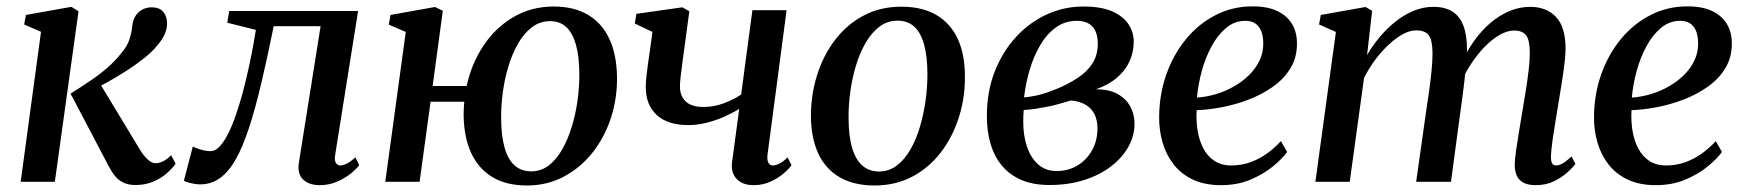

<svg xmlns="http://www.w3.org/2000/svg" viewBox="-20 -572 5492 604"><path d="M45 0 109 -472 56 -495 61.5 -525 204.5 -550.5 227 -536.5 152.5 0ZM406.5 10Q384 10 368.2 2.5Q352.5 -5 341.5 -18.8Q330.5 -32.5 321 -51L202 -277.5Q235.5 -298.5 264.2 -318Q293 -337.5 317 -358.2Q341 -379 360.5 -403.5Q381 -427 387.8 -449.8Q394.5 -472.5 396 -490.5Q398.5 -511 407.5 -523.8Q416.5 -536.5 429.5 -542.8Q442.5 -549 456.5 -549Q481.5 -549 493.2 -535.2Q505 -521.5 505.5 -501Q506 -481.5 497.8 -463.8Q489.5 -446 475.5 -430Q459 -409 432 -387.8Q405 -366.5 374.5 -347.2Q344 -328 315.5 -312.2Q287 -296.5 266.5 -286.5L287 -321.5L417 -106.5Q429.5 -85 443 -71.8Q456.5 -58.5 469.5 -58.5Q479.5 -58.5 491.8 -64Q504 -69.5 518.5 -83.5L532.5 -57Q523.5 -43.5 505.8 -27.8Q488 -12 462.8 -1Q437.5 10 406.5 10Z M1034.5 -85.5Q1031.5 -65.5 1037.2 -58.5Q1043 -51.5 1050 -51.5Q1059 -51.5 1070.8 -57.2Q1082.5 -63 1098 -77L1110 -52.5Q1102 -41 1083.8 -26.2Q1065.5 -11.5 1040.2 -0.5Q1015 10.5 986 10.5Q952 10.5 933.2 -7.5Q914.5 -25.5 920.5 -62L988.5 -489.5H841Q820.5 -388 801.5 -308Q782.5 -228 763 -168.8Q743.5 -109.5 722 -71.5Q700.5 -33 673 -12.5Q645.5 8 609.5 8Q595.5 8 578.8 3.8Q562 -0.5 558.5 -3.5L586.5 -111Q590.5 -109 599.5 -105.5Q608.5 -102 620 -99.2Q631.5 -96.5 641.5 -96.5Q658 -96.5 672.2 -112.5Q686.5 -128.5 699.2 -154.5Q712 -180.5 722.5 -211.8Q733 -243 741.5 -273Q752.5 -313.5 761.2 -353.2Q770 -393 776 -426Q782 -459 785 -478L695 -500.5L701 -537.5H1106.5Z M1341 -301.5H1448Q1463 -371.5 1500.8 -428.2Q1538.5 -485 1595 -518.2Q1651.5 -551.5 1722 -551.5Q1786 -551.5 1830 -525.2Q1874 -499 1897 -449.5Q1920 -400 1921 -330Q1922 -263 1902 -201.5Q1882 -140 1844.2 -92.2Q1806.5 -44.5 1754 -16.5Q1701.5 11.5 1637.5 11.5Q1573 11.5 1529.2 -14.8Q1485.5 -41 1462.5 -90.2Q1439.5 -139.5 1438.5 -209.5Q1438.5 -220 1439 -231Q1439.5 -242 1440.5 -252H1334.5L1300 0H1192L1256.5 -471.5L1203 -494.5L1208.5 -525L1348.5 -550L1373 -538ZM1710 -505.5Q1679 -505.5 1654 -486.8Q1629 -468 1610.5 -436.2Q1592 -404.5 1579.8 -364.5Q1567.5 -324.5 1561.8 -281.8Q1556 -239 1556.5 -198.5Q1557 -143 1567.8 -106Q1578.5 -69 1599.5 -51Q1620.5 -33 1651.5 -33Q1682 -33 1706.2 -51.5Q1730.5 -70 1748.5 -101.8Q1766.5 -133.5 1778.8 -173.5Q1791 -213.5 1797 -257Q1803 -300.5 1802.5 -342Q1802 -395 1791.8 -431.5Q1781.5 -468 1761.5 -486.8Q1741.5 -505.5 1710 -505.5Z M2148.5 -536.5 2127.5 -381Q2126 -368.5 2124 -353.5Q2122 -338.5 2120.5 -324.5Q2119 -310.5 2119 -299.5Q2119 -270.5 2137 -253Q2155 -235.5 2193 -235.5Q2226 -235.5 2256.2 -246.8Q2286.5 -258 2311.5 -274.5L2347 -540H2454.5L2394.5 -85.5Q2392.5 -67.5 2397.5 -59.5Q2402.5 -51.5 2410.5 -51.5Q2419.5 -51.5 2431.2 -57Q2443 -62.5 2457.5 -77L2470 -52.5Q2462 -41 2445 -26.2Q2428 -11.5 2403.8 -0.5Q2379.5 10.5 2350.5 10.5Q2327 10.5 2311 1.5Q2295 -7.5 2287.5 -23.8Q2280 -40 2283 -62.5L2305.5 -229.5Q2283.5 -216 2256.8 -204.2Q2230 -192.5 2201.5 -185.5Q2173 -178.5 2145.5 -178.5Q2080.5 -178.5 2046 -210.2Q2011.5 -242 2011.5 -298Q2011.5 -314 2013.8 -334.2Q2016 -354.5 2019 -375.2Q2022 -396 2024.5 -413L2032.5 -471.5L1977 -498L1982 -528.5L2126.5 -549Z M2815.5 -551Q2881 -551 2925.5 -525Q2970 -499 2992.8 -450Q3015.5 -401 3015.5 -331Q3016 -264.5 2996.5 -203Q2977 -141.5 2940 -93Q2903 -44.5 2850.2 -16.5Q2797.5 11.5 2731 11.5Q2666.5 11.5 2621.8 -14.2Q2577 -40 2554.2 -89Q2531.5 -138 2531 -206.5Q2531 -274 2550.5 -336Q2570 -398 2607 -446.5Q2644 -495 2696.8 -523Q2749.5 -551 2815.5 -551ZM2803.5 -507Q2771.5 -507 2746.5 -488Q2721.5 -469 2703 -437Q2684.5 -405 2672.5 -365Q2660.5 -325 2654.8 -282.5Q2649 -240 2649.5 -200.5Q2649.5 -143.5 2660.8 -106.2Q2672 -69 2693.2 -50.8Q2714.5 -32.5 2745 -32.5Q2776.5 -32.5 2801.2 -51.2Q2826 -70 2844.2 -102Q2862.5 -134 2874.2 -174Q2886 -214 2891.8 -256.2Q2897.5 -298.5 2897.5 -337.5Q2897.5 -392.5 2887.5 -430.2Q2877.5 -468 2856.8 -487.5Q2836 -507 2803.5 -507Z M3281 10Q3231.5 10 3194.8 -5.2Q3158 -20.5 3133.5 -49Q3109 -77.5 3096.8 -117.5Q3084.5 -157.5 3084.5 -207Q3084.5 -283.5 3109.2 -346.8Q3134 -410 3176.5 -456Q3219 -502 3273.5 -526.8Q3328 -551.5 3388 -551.5Q3445 -551.5 3479.8 -535.8Q3514.5 -520 3530.5 -495Q3546.5 -470 3546.5 -441Q3546.5 -408.5 3533.5 -379.5Q3520.5 -350.5 3494 -327.8Q3467.5 -305 3427.5 -291Q3467.5 -291.5 3494.5 -277Q3521.5 -262.5 3535.2 -237.8Q3549 -213 3549 -182.5Q3549 -145.5 3530.2 -111.2Q3511.5 -77 3476.2 -49.5Q3441 -22 3391.5 -6Q3342 10 3281 10ZM3304 -34Q3340.5 -34 3369.2 -51.2Q3398 -68.5 3415 -98.5Q3432 -128.5 3432.5 -166.5Q3432.5 -194.5 3422.8 -213.5Q3413 -232.5 3394.2 -243Q3375.5 -253.5 3349 -256Q3341 -254 3329.2 -250.2Q3317.5 -246.5 3303.2 -242.8Q3289 -239 3273 -236Q3257 -233 3239 -230Q3221 -227 3200.5 -226Q3199.5 -217 3199.2 -207.8Q3199 -198.5 3199 -188Q3199 -144.5 3211 -109.8Q3223 -75 3246.2 -54.5Q3269.5 -34 3304 -34ZM3201.5 -265.5Q3221.5 -267.5 3239 -271.2Q3256.5 -275 3272.5 -280.5Q3288.5 -286 3304.5 -292.5Q3342 -308 3371.2 -327.5Q3400.5 -347 3417 -373.2Q3433.5 -399.5 3433.5 -434Q3433.5 -470 3416.8 -488.2Q3400 -506.5 3367 -506.5Q3330.5 -506.5 3301.8 -485.8Q3273 -465 3252.5 -430.2Q3232 -395.5 3219.2 -352.5Q3206.5 -309.5 3201.5 -265.5Z M4029 -94Q4014.5 -73.5 3985 -49Q3955.5 -24.5 3914 -7Q3872.5 10.5 3821 10.5Q3769.5 10.5 3732.2 -7.2Q3695 -25 3671.5 -55.5Q3648 -86 3637 -124.8Q3626 -163.5 3626.5 -204.5Q3627 -275.5 3649.2 -338.2Q3671.5 -401 3711 -449Q3750.5 -497 3804 -524.5Q3857.5 -552 3920 -552Q3968 -552 3998.8 -537Q4029.5 -522 4044.8 -496Q4060 -470 4060 -436.5Q4060.5 -392 4039.8 -357.8Q4019 -323.5 3984.2 -299Q3949.5 -274.5 3907.5 -258.5Q3865.5 -242.5 3822.8 -234.5Q3780 -226.5 3744.5 -225.5Q3742.5 -192 3747.5 -161Q3752.5 -130 3765.5 -105.2Q3778.5 -80.5 3800.2 -66Q3822 -51.5 3853.5 -51.5Q3884.5 -51.5 3912.2 -61.2Q3940 -71 3964.5 -88.2Q3989 -105.5 4009.5 -128ZM3897.5 -506.5Q3864 -506.5 3837.5 -484.5Q3811 -462.5 3791.5 -426.5Q3772 -390.5 3760.5 -348.2Q3749 -306 3745.5 -265Q3775 -267 3804.8 -275.8Q3834.5 -284.5 3861.2 -299.8Q3888 -315 3909 -335.5Q3930 -356 3942.2 -381.5Q3954.5 -407 3954 -436.5Q3953.5 -471.5 3939 -489Q3924.5 -506.5 3897.5 -506.5Z M4296.5 -538 4280.5 -398.5Q4298 -429 4321.2 -456.5Q4344.5 -484 4371.5 -505.2Q4398.5 -526.5 4428.2 -538.5Q4458 -550.5 4489.5 -550.5Q4525 -550.5 4548.5 -536Q4572 -521.5 4583.5 -491.5Q4595 -461.5 4595 -415Q4595 -408.5 4594.2 -399.2Q4593.5 -390 4592.2 -379.2Q4591 -368.5 4589.5 -357L4574.5 -367Q4592.5 -408 4616.2 -441.8Q4640 -475.5 4668.5 -499.8Q4697 -524 4728.5 -537.2Q4760 -550.5 4793.5 -550.5Q4844.5 -550.5 4874.8 -518.8Q4905 -487 4905 -418.5Q4905 -398.5 4901.2 -368.8Q4897.5 -339 4892.2 -306Q4887 -273 4882 -243Q4877.5 -215.5 4872.5 -185.8Q4867.5 -156 4863.8 -129Q4860 -102 4859 -82Q4858.5 -65.5 4862.5 -58.5Q4866.5 -51.5 4874.5 -51.5Q4884.5 -51.5 4896 -58Q4907.5 -64.5 4924 -80L4936 -56Q4929 -46.5 4912 -30.8Q4895 -15 4869.5 -2.2Q4844 10.5 4811 10.5Q4787.5 10.5 4772.8 2.8Q4758 -5 4751.5 -19.5Q4745 -34 4745 -54Q4745.5 -71.5 4749.5 -99.8Q4753.5 -128 4759 -160.5Q4764.5 -193 4769.5 -224Q4774.5 -253.5 4779.8 -286.2Q4785 -319 4788.8 -350.2Q4792.5 -381.5 4792.5 -406Q4792.5 -446 4780.8 -461Q4769 -476 4743 -476Q4722.5 -476 4699 -463Q4675.5 -450 4651.8 -426Q4628 -402 4607 -370Q4586 -338 4571 -299.5L4591 -367.5Q4590 -347 4587.5 -324Q4585 -301 4582 -278.2Q4579 -255.5 4576 -234L4544.5 0H4435L4466.5 -222.5Q4471 -253 4475.8 -286Q4480.5 -319 4483.5 -350.2Q4486.5 -381.5 4486.5 -405Q4486 -446.5 4474.5 -461.5Q4463 -476.5 4434.5 -476.5Q4415.5 -476.5 4393.2 -464.5Q4371 -452.5 4348.2 -431.2Q4325.5 -410 4305.5 -383Q4285.5 -356 4271 -326.5L4226 0H4118L4182.5 -471.5L4129.5 -495L4135 -525L4276 -550Z M5397 -94Q5382.5 -73.5 5353 -49Q5323.5 -24.5 5282 -7Q5240.5 10.5 5189 10.5Q5137.5 10.5 5100.2 -7.2Q5063 -25 5039.5 -55.5Q5016 -86 5005 -124.8Q4994 -163.5 4994.5 -204.5Q4995 -275.5 5017.2 -338.2Q5039.5 -401 5079 -449Q5118.5 -497 5172 -524.5Q5225.5 -552 5288 -552Q5336 -552 5366.8 -537Q5397.5 -522 5412.8 -496Q5428 -470 5428 -436.5Q5428.5 -392 5407.8 -357.8Q5387 -323.5 5352.2 -299Q5317.5 -274.5 5275.5 -258.5Q5233.5 -242.5 5190.8 -234.5Q5148 -226.5 5112.5 -225.5Q5110.5 -192 5115.5 -161Q5120.5 -130 5133.5 -105.2Q5146.5 -80.5 5168.2 -66Q5190 -51.5 5221.5 -51.5Q5252.5 -51.5 5280.2 -61.2Q5308 -71 5332.5 -88.2Q5357 -105.5 5377.5 -128ZM5265.5 -506.5Q5232 -506.5 5205.5 -484.5Q5179 -462.5 5159.5 -426.5Q5140 -390.5 5128.5 -348.2Q5117 -306 5113.5 -265Q5143 -267 5172.8 -275.8Q5202.5 -284.5 5229.2 -299.8Q5256 -315 5277 -335.5Q5298 -356 5310.2 -381.5Q5322.5 -407 5322 -436.5Q5321.5 -471.5 5307 -489Q5292.5 -506.5 5265.5 -506.5Z"/></svg>

Font: Merriweather 60pt Medium
Style: Italic
Weight: 500
Italic angle: -7.8°
Version: Version 2.101